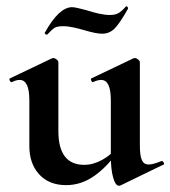

<svg xmlns="http://www.w3.org/2000/svg" viewBox="-20 -581 546 615"><path d="M74 -113V-260Q74 -325 43 -325Q32 -325 18 -318H17Q13 -318 11 -323.5Q9 -329 12 -330L146 -394L151 -395Q156 -395 161.5 -390.5Q167 -386 167 -382V-161Q167 -53 250 -53Q278 -53 307.5 -69Q337 -85 354 -111L360 -99Q324 -47 282 -17.5Q240 12 192 12Q137 12 105.5 -22.5Q74 -57 74 -113ZM456 -54Q470 -54 497 -65H499Q502 -65 504.5 -60Q507 -55 504 -54L366 13Q364 14 361 14Q350 14 342.5 -12Q335 -38 335 -82V-260Q335 -325 304 -325Q293 -325 278 -318H277Q274 -318 272 -323.5Q270 -329 273 -330L407 -394Q409 -395 412 -395Q417 -395 422.5 -390.5Q428 -386 428 -382V-116Q428 -82 434.5 -68Q441 -54 456 -54ZM383 -560 385 -561Q387 -561 389 -558Q391 -555 390 -553Q363 -505 346.5 -489Q330 -473 307 -473Q288 -473 251 -484Q234 -489 216 -493Q198 -497 182 -497Q163 -497 155 -492Q147 -487 131 -470H130Q127 -470 124.5 -472.5Q122 -475 124 -477Q169 -558 211 -558Q222 -558 258 -548Q276 -542 296 -537.5Q316 -533 332 -533Q349 -533 359.5 -539Q370 -545 383 -560Z"/></svg>

Font: Cormorant Infant
Style: Bold
Weight: 700
Designer: Christian Thalmann (Catharsis Fonts)
Foundry: Catharsis Fonts
Version: Version 4.000